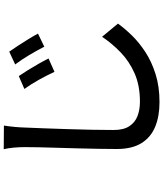

<svg xmlns="http://www.w3.org/2000/svg" viewBox="58 -878 884 1040"><g transform="rotate(-90 500.0 -358.0)"><path d="M607.9 -698.2Q621.6 -678.7 639.4 -649.9Q657.2 -621.1 674.3 -591.1Q691.4 -561 703.1 -537.1L630.9 -504.9Q610.8 -548.3 587.6 -589.8Q564.5 -631.3 538.1 -668ZM740.2 -750Q753.4 -731.4 771.7 -703.4Q790 -675.3 808.1 -646Q826.2 -616.7 837.9 -594.2L767.1 -560.1Q745.1 -602.5 721.2 -642.6Q697.3 -682.6 670.9 -717.8ZM339.8 -778.8Q330.6 -719.2 329.1 -664.1Q327.1 -622.6 325 -562.3Q322.8 -502 320.6 -434.1Q318.4 -366.2 317.1 -301Q315.9 -235.8 315.9 -184.1Q315.9 -130.9 336.2 -99.9Q356.4 -68.8 390.9 -55.4Q425.3 -42 469.2 -42Q557.1 -42 622.8 -71Q688.5 -100.1 736.8 -147Q785.2 -193.8 820.8 -247.1L892.1 -161.1Q866.7 -125.5 828.6 -86.2Q790.5 -46.9 738.3 -12.7Q686 21.5 618.4 42.7Q550.8 64 466.8 64Q391.1 64 334 40.8Q276.9 17.6 244.9 -33.4Q212.9 -84.5 212.9 -168Q212.9 -210.4 213.9 -264.4Q214.8 -318.4 216.3 -376Q217.8 -433.6 219.5 -488.5Q221.2 -543.5 222.2 -589.1Q223.1 -634.8 223.1 -664.1Q223.1 -694.8 220.5 -724.6Q217.8 -754.4 211.9 -779.8Z"/></g></svg>

Font: Source Han Sans CN Medium
Style: Regular
Weight: 500
Designer: Ryoko NISHIZUKA  (kana, bopomofo & ideographs); Paul D. Hunt (Latin, Greek & Cyrillic); Sandoll Communications , Soo-you
Foundry: Adobe
Version: Version 2.004;hotconv 1.0.118;makeotfexe 2.5.65603